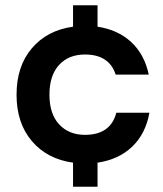

<svg xmlns="http://www.w3.org/2000/svg" viewBox="-20 -695 615 725"><path d="M255.8 10V-80.8Q158.3 -94.2 100.4 -162.1Q42.5 -230 42.5 -337.5Q42.5 -445 100.4 -512.9Q158.3 -580.8 255.8 -594.2V-675H348.3V-594.2Q425.8 -582.5 475.8 -535.8Q525.8 -489.2 541.7 -413.3H416.7Q405 -450.8 375.8 -470Q346.7 -489.2 300.8 -489.2Q239.2 -489.2 202.9 -449.6Q166.7 -410 166.7 -337.5Q166.7 -265 203.3 -225.4Q240 -185.8 300.8 -185.8Q397.5 -185.8 419.2 -269.2H544.2Q530 -190 479.2 -141.2Q428.3 -92.5 348.3 -80.8V10Z"/></svg>

Font: Funnel Display Light SemiBold
Style: Regular
Weight: 600
Version: Version 1.000